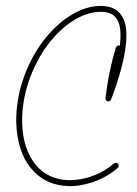

<svg xmlns="http://www.w3.org/2000/svg" viewBox="-20 -600 463 650"><path d="M379 -32C383 -35 383 -42 379 -46C376 -50 369 -50 365 -46C344 -28 319 -13 292 -4C266 6 239 10 213 10C167 9 128 -9 101 -42C73 -76 56 -125 55 -185C53 -280 88 -374 139 -445C190 -514 257 -560 321 -560C346 -560 363 -553 373 -539C384 -525 388 -505 388 -481C388 -470 387 -458 386 -445L385 -446C380 -447 374 -444 372 -439C364 -412 357 -384 351 -355C345 -327 341 -297 337 -268C337 -266 337 -264 338 -263C338 -262 338 -262 339 -262C340 -260 341 -258 343 -258C344 -257 344 -257 345 -257H346C348 -257 350 -257 351 -258C352 -258 352 -258 352 -259C354 -260 356 -261 356 -263C368 -294 381 -332 391 -370C401 -408 408 -447 408 -481C408 -510 402 -534 389 -551C376 -569 354 -580 321 -580C251 -580 178 -531 123 -457C69 -383 33 -285 35 -185C37 -119 55 -66 85 -30C116 8 160 29 213 30C240 31 270 25 299 15C328 4 356 -11 379 -32Z"/></svg>

Font: Mistral SingleLine OTF-SVG Regular
Style: Regular
Weight: 300
Designer: François Chastanet, Élisa Garzelli, Anais Alves, Morgane Autin
Foundry: institut supérieur des arts et du design Toulouse / isdaT
Version: Version 1.000;hotconv 1.0.117;makeotfexe 2.5.65602 DEVELOPME